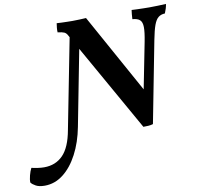

<svg xmlns="http://www.w3.org/2000/svg" viewBox="-281 -779 1160 1128"><g transform="rotate(-10 298.5 -215.0)"><path d="M526 9 185 -595Q177 -611 165 -616.5Q153 -622 126 -625Q125 -638 126.5 -652Q128 -666 130 -679Q141 -678 157.5 -677.5Q174 -677 192 -676.5Q210 -676 223 -676Q244 -676 266.5 -677Q289 -678 305 -679L575 -191ZM-104 249Q-137 249 -156.5 238.5Q-176 228 -185 216Q-186 199 -179.5 174Q-173 149 -164 132Q-148 136 -127.5 139Q-107 142 -89 142Q-20 142 24 96.5Q68 51 86 -49L196 -612L254 -609L147 -57Q130 32 93.5 101.5Q57 171 6.5 210Q-44 249 -104 249ZM526 9 549 -122 620 -482Q631 -538 630.5 -568Q630 -598 616 -610.5Q602 -623 572 -625Q573 -642 574 -654.5Q575 -667 577 -679Q592 -678 610.5 -677.5Q629 -677 648.5 -676.5Q668 -676 683 -676Q706 -676 734 -677Q762 -678 782 -679Q780 -666 776 -652.5Q772 -639 766 -625Q742 -624 726.5 -611.5Q711 -599 700 -569Q689 -539 678 -482L584 3Q571 7 556.5 8Q542 9 526 9Z"/></g></svg>

Font: Vollkorn SemiBold
Style: Italic
Weight: 600
Italic angle: -11°
Designer: Friedrich Althausen
Foundry: Friedrich Althausen
Version: Version 5.000